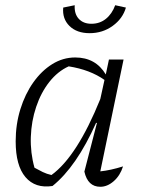

<svg xmlns="http://www.w3.org/2000/svg" viewBox="-20 -709 546 735"><path d="M181 3Q115 13 77.5 -31Q40 -75 40 -168Q40 -233 58 -291Q76 -349 107.5 -393.5Q139 -438 180 -463.5Q221 -489 268 -489Q346 -489 385 -424L397 -481H453L364 -53Q403 -57 451 -72Q440 -37 415.5 -15.5Q391 6 364 6Q316 6 303 -52L351 -238L348 -239Q273 -71 181 3ZM112 -67Q128 -58 143.5 -50.5Q159 -43 177 -39Q275 -110 364 -330L380 -403Q325 -442 243 -455Q201 -436 169 -395.5Q137 -355 118.5 -300Q100 -245 98 -184.5Q96 -124 112 -67ZM323 -582Q274 -582 246 -609.5Q218 -637 222 -680L266 -689Q264 -656 281.5 -637Q299 -618 330 -618Q362 -618 385.5 -637Q409 -656 421 -689L462 -680Q450 -638 411.5 -610Q373 -582 323 -582Z"/></svg>

Font: Piazzolla Light
Style: Italic
Weight: 300
Italic angle: -11.3°
Designer: Juan Pablo del Peral
Foundry: Huerta Tipografica
Version: Version 1.330